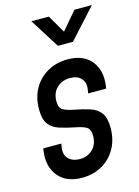

<svg xmlns="http://www.w3.org/2000/svg" viewBox="-120 -847 672 926"><g transform="rotate(-15 216.5 -384.0)"><path d="M173 12.5Q228.5 12.5 272.5 -12.2Q316.5 -37 341.8 -81.8Q367 -126.5 367 -185.5Q367 -235 348.8 -259.8Q330.5 -284.5 297 -295.5Q263.5 -306.5 218 -315Q185.5 -321.5 166.5 -331.5Q147.5 -341.5 147.5 -376Q147.5 -418 173.8 -442.8Q200 -467.5 239.5 -467.5Q276.5 -467.5 295.2 -446.2Q314 -425 308.5 -392.5L305.5 -373H395.5L397.5 -387.5Q407.5 -463.5 368.2 -510.5Q329 -557.5 251.5 -557.5Q196 -557.5 152 -533Q108 -508.5 82.2 -464Q56.5 -419.5 56.5 -359.5Q56.5 -309.5 75 -285.2Q93.5 -261 127.2 -250.2Q161 -239.5 206 -230.5Q238.5 -224.5 257 -214Q275.5 -203.5 275.5 -169Q275.5 -127.5 249.8 -102.5Q224 -77.5 185.5 -77.5Q150.5 -77.5 130 -97.5Q109.5 -117.5 114.5 -152.5L117.5 -173H27.5L25.5 -158Q16 -81.5 56 -34.5Q96 12.5 173 12.5ZM224 -632.5H299L433 -780H346L270 -691L218 -780H131Z"/></g></svg>

Font: Mohave Medium
Style: Italic
Weight: 500
Italic angle: -8°
Designer: Gumpita Rahayu
Foundry: Tokotype
Version: Version 2.002; ttfautohint (v1.8.3)